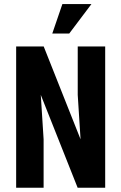

<svg xmlns="http://www.w3.org/2000/svg" viewBox="-20 -930 601 951"><path d="M365 1V0H501V-700H365V-460L379 -240L196 -701V-700H60V0H196V-240L182 -460ZM239 -764H323L433 -910H289Z"/></svg>

Font: Pescante Normal
Style: Regular
Weight: 400
Designer: Ariel Martín Pérez
Foundry: Tunera Type Foundry
Version: Version 1.000;FEAKit 1.0